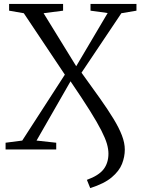

<svg xmlns="http://www.w3.org/2000/svg" viewBox="-20 -763 725 980"><path d="M440.5 197 423.5 155Q484 133 508.8 100.8Q533.5 68.5 533.5 21Q533.5 -1.5 525.8 -28.8Q518 -56 497.5 -96.5Q477 -137 439 -197.8Q401 -258.5 340 -348L166.5 -45.5L267 -34.5V0H8.5V-34.5L93.5 -45.5L311 -382L101.5 -695.5L26.5 -708.5V-743H302V-708.5L202.5 -695.5L369 -425L529.5 -696.5L442 -708.5V-743H676.5V-708.5L599.5 -695.5L396 -392Q448.5 -319.5 489.5 -261.8Q530.5 -204 559 -157.2Q587.5 -110.5 602.2 -72Q617 -33.5 617 0.5Q617 37 602.8 73.5Q588.5 110 550.2 142.2Q512 174.5 440.5 197Z"/></svg>

Font: Merriweather 60pt Light
Style: Regular
Weight: 300
Version: Version 2.100